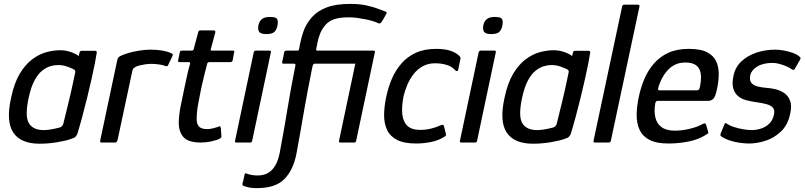

<svg xmlns="http://www.w3.org/2000/svg" viewBox="-20 -732 4132 986"><path d="M183 6Q86 6 48 -51.5Q10 -109 37 -230Q53 -306 81.5 -353.5Q110 -401 145.5 -427.5Q181 -454 218 -464Q255 -474 289 -474Q319 -474 346 -464Q373 -454 384 -444L389 -464Q390 -468 393 -469.5Q396 -471 400 -471H468Q478 -471 477 -462Q474 -441 467 -405.5Q460 -370 450 -325.5Q440 -281 428 -232Q416 -183 403 -134.5Q390 -86 377 -44Q373 -36 368 -30Q363 -24 346 -19Q319 -9 273.5 -1.5Q228 6 183 6ZM204 -64Q219 -64 236 -66.5Q253 -69 267 -72.5Q281 -76 286 -77Q292 -79 297 -83Q302 -87 305 -96Q311 -120 318 -149Q325 -178 332.5 -208.5Q340 -239 346.5 -268Q353 -297 358 -321Q363 -345 366 -359Q368 -365 365.5 -369.5Q363 -374 357 -377Q342 -384 322 -391Q302 -398 277 -398Q260 -398 239 -392Q218 -386 196.5 -369Q175 -352 157 -318.5Q139 -285 127 -229Q107 -136 128 -100Q149 -64 204 -64Z M753 -477Q819 -477 859 -459Q866 -456 867 -453Q868 -450 866 -445L844 -399Q842 -393 838.5 -392Q835 -391 830 -393Q814 -399 793.5 -401.5Q773 -404 757 -404Q741 -404 725 -401.5Q709 -399 697 -396Q685 -393 679 -390Q673 -387 667.5 -383Q662 -379 659 -365L584 -14Q581 -5 578 -2.5Q575 0 569 0H501Q498 0 495.5 -2Q493 -4 495 -12L581 -418Q584 -433 589 -438Q594 -443 604 -447Q636 -461 678 -469Q720 -477 753 -477Z M1012 0Q948 0 923 -27Q898 -54 898 -103Q899 -145 908.5 -191Q918 -237 928 -285Q935 -317 941 -345Q947 -373 956 -404Q958 -413 949 -413H902Q897 -413 895.5 -415Q894 -417 895 -423L903 -462Q904 -468 906.5 -470Q909 -472 915 -472H964Q970 -472 972.5 -475Q975 -478 976 -485L998 -567Q1001 -576 1008 -576H1077Q1081 -576 1084 -573.5Q1087 -571 1086 -567L1064 -485Q1061 -477 1062 -474.5Q1063 -472 1068 -472H1175Q1182 -472 1183 -470.5Q1184 -469 1182 -461L1175 -423Q1174 -418 1171 -415.5Q1168 -413 1161 -413H1055Q1051 -413 1047.5 -410.5Q1044 -408 1043 -401Q1035 -371 1027.5 -340Q1020 -309 1013 -277Q1005 -238 997.5 -197.5Q990 -157 990 -120Q990 -94 1002.5 -81.5Q1015 -69 1044 -69Q1058 -69 1072 -72.5Q1086 -76 1099 -80Q1108 -85 1110 -83.5Q1112 -82 1114 -75L1117 -33Q1120 -23 1095 -14Q1083 -10 1067.5 -6.5Q1052 -3 1037 -1.5Q1022 0 1012 0Z M1405 -602Q1401 -580 1389.5 -568.5Q1378 -557 1347 -557Q1319 -557 1311 -568.5Q1303 -580 1307 -602Q1311 -622 1324.5 -633.5Q1338 -645 1366 -645Q1398 -645 1403.5 -633.5Q1409 -622 1405 -602ZM1275 -9Q1273 0 1265 0H1194Q1185 0 1187 -9L1283 -463Q1285 -472 1294 -472H1365Q1368 -472 1370.5 -469.5Q1373 -467 1371 -463Z M1809 -9Q1807 0 1799 0H1728Q1719 0 1721 -9L1817 -463Q1819 -472 1828 -472H1899Q1902 -472 1904.5 -469.5Q1907 -467 1905 -463ZM1301 234Q1267 234 1248 228Q1229 222 1230 222Q1223 219 1226 208Q1227 204 1229.5 195Q1232 186 1233.5 176.5Q1235 167 1236 164Q1238 158 1239.5 158Q1241 158 1246 159Q1261 165 1274.5 167Q1288 169 1304 169Q1350 169 1377.5 139.5Q1405 110 1416 55Q1429 -14 1439 -71Q1449 -128 1457.5 -180Q1466 -232 1475.5 -284.5Q1485 -337 1497 -395Q1499 -405 1490 -405Q1476 -405 1462.5 -405Q1449 -405 1436 -405Q1432 -405 1430 -407Q1428 -409 1429 -414Q1432 -426 1434.5 -438Q1437 -450 1439 -462Q1440 -468 1443.5 -470Q1447 -472 1452 -472Q1474 -472 1484.5 -472Q1495 -472 1507 -472Q1515 -472 1516 -480Q1523 -523 1536.5 -565.5Q1550 -608 1583 -645Q1611 -676 1658 -694Q1705 -712 1780 -712Q1827 -712 1862.5 -704Q1898 -696 1923 -686.5Q1948 -677 1961 -672Q1968 -669 1965.5 -664.5Q1963 -660 1961 -656Q1957 -648 1950 -636Q1943 -624 1939 -618Q1938 -616 1933 -613Q1928 -610 1924 -612Q1915 -617 1898 -622.5Q1881 -628 1859 -632.5Q1837 -637 1814.5 -640Q1792 -643 1772 -643Q1720 -643 1691 -631.5Q1662 -620 1645 -596Q1631 -578 1623 -557Q1615 -536 1611 -516Q1607 -496 1604 -481Q1602 -472 1610 -472Q1620 -472 1645 -472Q1670 -472 1702.5 -472Q1735 -472 1768.5 -472Q1802 -472 1830.5 -472Q1859 -472 1876 -472Q1880 -472 1881.5 -470.5Q1883 -469 1882 -461Q1881 -456 1878 -441Q1875 -426 1872 -415Q1871 -409 1868 -407Q1865 -405 1859 -405Q1838 -405 1802.5 -405Q1767 -405 1727.5 -405Q1688 -405 1652.5 -405Q1617 -405 1596 -405Q1594 -405 1590.5 -402.5Q1587 -400 1586 -395Q1585 -391 1583 -382.5Q1581 -374 1579.5 -365.5Q1578 -357 1577 -352Q1568 -308 1559.5 -263Q1551 -218 1542.5 -169Q1534 -120 1524.5 -65.5Q1515 -11 1503 54Q1487 140 1441 187Q1395 234 1301 234Z M2117 5Q2055 5 2019 -13.5Q1983 -32 1967.5 -65.5Q1952 -99 1952.5 -143Q1953 -187 1964 -237Q1974 -284 1992.5 -327.5Q2011 -371 2041.5 -406Q2072 -441 2115.5 -461Q2159 -481 2220 -481Q2262 -481 2291 -472Q2320 -463 2339 -445Q2344 -439 2345 -436Q2346 -433 2344 -427L2333 -374Q2332 -367 2327 -367Q2322 -367 2319 -370Q2301 -391 2273 -399Q2245 -407 2214 -407Q2179 -407 2151.5 -392Q2124 -377 2104.5 -352Q2085 -327 2072 -297Q2059 -267 2052 -236Q2042 -184 2046 -145.5Q2050 -107 2072 -86Q2094 -65 2137 -65Q2166 -65 2191.5 -71Q2217 -77 2244 -89Q2258 -95 2260 -84L2270 -44Q2271 -38 2269 -35Q2267 -32 2261 -29Q2233 -11 2194.5 -3Q2156 5 2117 5Z M2560 -602Q2556 -580 2544.5 -568.5Q2533 -557 2502 -557Q2474 -557 2466 -568.5Q2458 -580 2462 -602Q2466 -622 2479.5 -633.5Q2493 -645 2521 -645Q2553 -645 2558.5 -633.5Q2564 -622 2560 -602ZM2430 -9Q2428 0 2420 0H2349Q2340 0 2342 -9L2438 -463Q2440 -472 2449 -472H2520Q2523 -472 2525.5 -469.5Q2528 -467 2526 -463Z M2717 6Q2620 6 2582 -51.5Q2544 -109 2571 -230Q2587 -306 2615.5 -353.5Q2644 -401 2679.5 -427.5Q2715 -454 2752 -464Q2789 -474 2823 -474Q2853 -474 2880 -464Q2907 -454 2918 -444L2923 -464Q2924 -468 2927 -469.5Q2930 -471 2934 -471H3002Q3012 -471 3011 -462Q3008 -441 3001 -405.5Q2994 -370 2984 -325.5Q2974 -281 2962 -232Q2950 -183 2937 -134.5Q2924 -86 2911 -44Q2907 -36 2902 -30Q2897 -24 2880 -19Q2853 -9 2807.5 -1.5Q2762 6 2717 6ZM2738 -64Q2753 -64 2770 -66.5Q2787 -69 2801 -72.5Q2815 -76 2820 -77Q2826 -79 2831 -83Q2836 -87 2839 -96Q2845 -120 2852 -149Q2859 -178 2866.5 -208.5Q2874 -239 2880.5 -268Q2887 -297 2892 -321Q2897 -345 2900 -359Q2902 -365 2899.5 -369.5Q2897 -374 2891 -377Q2876 -384 2856 -391Q2836 -398 2811 -398Q2794 -398 2773 -392Q2752 -386 2730.5 -369Q2709 -352 2691 -318.5Q2673 -285 2661 -229Q2641 -136 2662 -100Q2683 -64 2738 -64Z M3028 -9 3175 -699Q3177 -708 3186 -708H3255Q3266 -708 3264 -699L3117 -9Q3115 0 3105 0H3036Q3026 0 3028 -9Z M3261 -237Q3271 -284 3289.5 -327.5Q3308 -371 3338.5 -406Q3369 -441 3412.5 -461Q3456 -481 3517 -481Q3580 -481 3613.5 -462.5Q3647 -444 3659.5 -413.5Q3672 -383 3671 -346.5Q3670 -310 3662 -274Q3654 -235 3643 -224.5Q3632 -214 3616 -214H3358Q3354 -214 3350.5 -212Q3347 -210 3345 -201Q3338 -161 3345.5 -129Q3353 -97 3377.5 -79Q3402 -61 3446 -61Q3481 -61 3519.5 -70Q3558 -79 3582 -92Q3591 -97 3597.5 -98.5Q3604 -100 3607 -88L3616 -58Q3619 -50 3616 -47Q3613 -44 3604 -39Q3566 -15 3515 -5Q3464 5 3414 5Q3351 5 3315.5 -13.5Q3280 -32 3264.5 -65.5Q3249 -99 3249.5 -143Q3250 -187 3261 -237ZM3575 -288Q3580 -313 3580 -335Q3580 -357 3572.5 -374.5Q3565 -392 3547 -401.5Q3529 -411 3500 -411Q3469 -411 3446 -399.5Q3423 -388 3406.5 -369Q3390 -350 3379 -328.5Q3368 -307 3362 -287Q3359 -276 3359.5 -272Q3360 -268 3367 -268Q3414 -268 3461.5 -268Q3509 -268 3556 -268Q3565 -268 3568.5 -271.5Q3572 -275 3575 -288Z M3700 -93Q3702 -100 3707 -99.5Q3712 -99 3715 -95Q3729 -86 3751.5 -79Q3774 -72 3797.5 -68Q3821 -64 3839 -64Q3865 -64 3889 -72Q3913 -80 3930.5 -97Q3948 -114 3954 -141Q3960 -165 3950.5 -177.5Q3941 -190 3918.5 -196.5Q3896 -203 3859 -208Q3837 -211 3813.5 -217Q3790 -223 3772 -237Q3754 -251 3746 -276.5Q3738 -302 3747 -344Q3756 -387 3787 -416.5Q3818 -446 3864 -461.5Q3910 -477 3962 -477Q3979 -477 4003 -473Q4027 -469 4050 -461Q4073 -453 4087 -440Q4092 -436 4091.5 -433.5Q4091 -431 4089 -426L4062 -379Q4058 -370 4048 -375Q4036 -384 4018.5 -391.5Q4001 -399 3982 -404Q3963 -409 3948 -409Q3899 -409 3869 -390.5Q3839 -372 3833 -346Q3828 -321 3838 -307.5Q3848 -294 3868.5 -288.5Q3889 -283 3914 -281Q3936 -280 3961.5 -274Q3987 -268 4007.5 -254Q4028 -240 4037.5 -214.5Q4047 -189 4038 -148Q4026 -90 3990.5 -56.5Q3955 -23 3911 -9Q3867 5 3826 5Q3808 5 3780.5 1.5Q3753 -2 3726.5 -11Q3700 -20 3682 -33Q3678 -38 3680 -44Z"/></svg>

Font: Glory Thin Medium
Style: Italic
Weight: 500
Italic angle: -12°
Version: Version 1.011